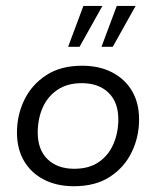

<svg xmlns="http://www.w3.org/2000/svg" viewBox="-20 -634 540 664"><path d="M235.7 10Q176.1 10 131.7 -13Q87.3 -36.1 63 -77.5Q38.7 -119 38.7 -175.8Q38.7 -236 64.1 -288.5Q89.6 -341 139.6 -373.8Q189.6 -406.7 263.9 -406.7Q323.6 -406.7 368 -383.6Q412.3 -360.6 436.7 -319.2Q461 -277.7 461 -220.9Q461 -161 435.8 -108.4Q410.5 -55.7 360.6 -22.9Q310.7 10 235.7 10ZM236.7 -50.3Q288.2 -50.3 322 -73.8Q355.7 -97.2 372.4 -136.3Q389.2 -175.4 389.2 -221.3Q389.2 -280.6 355.1 -313.5Q321.1 -346.4 262.9 -346.4Q212.1 -346.4 178 -322.9Q144 -299.5 127.2 -260.9Q110.5 -222.3 110.5 -175.4Q110.5 -116.1 144.7 -83.2Q179 -50.3 236.7 -50.3ZM215.6 -472.2 268.4 -613.5H334.2L255.2 -472.2ZM331 -472.2 383.8 -613.5H449L370 -472.2Z"/></svg>

Font: Rokkitt SemiBold
Style: Italic
Weight: 600
Italic angle: -9°
Designer: Vernon Adams
Foundry: Vernon Adams
Version: Version 3.103